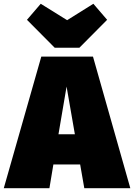

<svg xmlns="http://www.w3.org/2000/svg" viewBox="-52 -998 711 1018"><path d="M369 -745 516 -893 443 -978 304 -891 164 -978 91 -893 238 -745ZM395 0H639L441 -698H167L-32 0H210L231 -126H373ZM258 -286 301 -539 345 -286Z"/></svg>

Font: Fira Sans Ultra
Style: Regular
Weight: 950
Designer: Carrois Corporate & Edenspiekermann AG
Foundry: Carrois Corporate GbR & Edenspiekermann AG
Version: Version 4.203;PS 004.203;hotconv 1.0.88;makeotf.lib2.5.64775